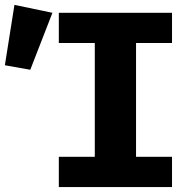

<svg xmlns="http://www.w3.org/2000/svg" viewBox="-163 -763 798 783"><path d="M538.5 -710.8V-587.7H391.8V-123.6H538.5V0H76.9V-123.6H223.6V-587.7H76.9V-710.8ZM-104.1 -743.1 50.8 -710.8 -39.5 -478.5 -143.1 -496.9Z"/></svg>

Font: Fira Code
Style: Bold
Weight: 700
Monospace: yes
Designer: Carrois Corporate, Edenspiekermann AG, Nikita Prokopov
Foundry: Carrois Corporate, Edenspiekermann AG, Nikita Prokopov
Version: Version 6.000; ttfautohint (v1.8.2) -l 8 -r 50 -G 200 -x 14 